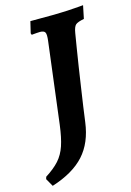

<svg xmlns="http://www.w3.org/2000/svg" viewBox="-162 -711 631 924"><g transform="rotate(-15 154.0 -249.0)"><path d="M141 -526.7Q145 -558.2 139.7 -568.5Q134.3 -578.8 114.2 -578.8Q107.8 -578.8 97.9 -578Q88 -577.2 80.3 -576.5Q72.6 -575.7 72.6 -575.7L69.5 -583.6L83.2 -641L202.4 -641.4Q235.5 -641.9 268.8 -643.6Q302.2 -645.4 325.1 -647.5Q348 -649.5 348 -649.5L334.6 -584.5Q302.7 -578.6 292.3 -569.3Q282 -560 277 -529.8Q272.5 -502.3 265.7 -461.1Q259 -419.8 251.4 -371Q243.9 -322.1 236.6 -272.5Q229.3 -222.8 222.8 -178.8Q216.3 -134.8 212.4 -103.1Q199.4 -3.3 144.4 57.5Q89.4 118.4 -18 152.5L-40.3 113.3L-36.9 102.1Q6 74.9 31.1 47Q56.1 19 69.4 -20.4Q82.7 -59.9 90.6 -122.1Z"/></g></svg>

Font: Alegreya
Style: Italic
Weight: 400
Italic angle: -7°
Designer: Juan Pablo del Peral
Foundry: Huerta Tipografica
Version: Version 2.009